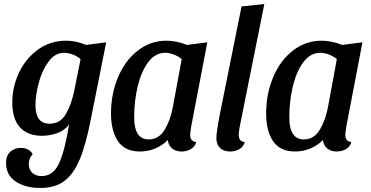

<svg xmlns="http://www.w3.org/2000/svg" viewBox="-20 -732 1843 953"><path d="M180 201Q106 201 58 169Q10 137 10 77Q10 39 32 20.5Q54 2 83 2Q103 2 118.5 10Q134 18 142 33Q123 54 123 81Q123 110 140.5 126Q158 142 186 142Q245 142 274 76.5Q303 11 323 -115Q303 -86 266 -72Q229 -58 188 -58Q117 -58 79 -100Q41 -142 41 -223Q41 -300 74 -370.5Q107 -441 168 -485.5Q229 -530 309 -530Q334 -530 356.5 -525Q379 -520 408 -509L507 -522L431 -141Q406 -12 375 61Q344 134 298 167.5Q252 201 180 201ZM298 -470Q253 -470 220.5 -425.5Q188 -381 172 -319.5Q156 -258 156 -210Q156 -118 226 -118Q278 -118 305.5 -163.5Q333 -209 348 -279L380 -439Q362 -454 339.5 -462Q317 -470 298 -470Z M924 -62Q924 -30 954 -27Q948 -4 927.5 8Q907 20 881 20Q853 20 834.5 5Q816 -10 813 -37Q786 -10 750.5 5Q715 20 674 20Q601 20 566 -30.5Q531 -81 531 -169Q531 -266 566 -349Q601 -432 664 -481Q727 -530 806 -530Q855 -530 909 -509L1009 -522L929 -104Q924 -74 924 -62ZM800 -470Q751 -470 716.5 -424.5Q682 -379 664 -305.5Q646 -232 646 -150Q646 -40 718 -40Q768 -40 797 -87.5Q826 -135 838 -201L882 -439Q863 -454 841 -462Q819 -470 800 -470Z M1165 -62Q1165 -30 1195 -27Q1189 -4 1168.5 8Q1148 20 1122 20Q1090 20 1072 2.5Q1054 -15 1054 -47Q1054 -76 1073 -174L1179 -700L1292 -712L1170 -104Q1165 -77 1165 -62Z M1694 -62Q1694 -30 1724 -27Q1718 -4 1697.5 8Q1677 20 1651 20Q1623 20 1604.5 5Q1586 -10 1583 -37Q1556 -10 1520.5 5Q1485 20 1444 20Q1371 20 1336 -30.5Q1301 -81 1301 -169Q1301 -266 1336 -349Q1371 -432 1434 -481Q1497 -530 1576 -530Q1625 -530 1679 -509L1779 -522L1699 -104Q1694 -74 1694 -62ZM1570 -470Q1521 -470 1486.5 -424.5Q1452 -379 1434 -305.5Q1416 -232 1416 -150Q1416 -40 1488 -40Q1538 -40 1567 -87.5Q1596 -135 1608 -201L1652 -439Q1633 -454 1611 -462Q1589 -470 1570 -470Z"/></svg>

Font: Sansita
Style: Italic
Weight: 400
Italic angle: -11°
Designer: Pablo Cosgaya
Foundry: Omnibus-Type
Version: Version 1.006